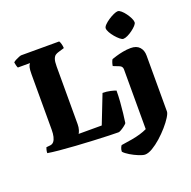

<svg xmlns="http://www.w3.org/2000/svg" viewBox="-161 -919 1274 1279"><g transform="rotate(-20 476.0 -280.0)"><path d="M537 0Q516 0 468.5 -1.5Q421 -3 360 -6Q299 -9 237 -13Q175 -17 123 -22Q71 -27 43 -32Q43 -44 46 -55.5Q49 -67 51 -71L80 -74Q95 -76 104.5 -87.5Q114 -99 119 -119.5Q124 -140 124 -169V-561Q124 -594 128 -609.5Q132 -625 136.5 -630Q141 -635 140 -635H54Q51 -640 47.5 -652.5Q44 -665 43 -675Q48 -681 60.5 -687.5Q73 -694 85.5 -699Q98 -704 103 -704H372Q377 -697 381 -683Q385 -669 386 -652L343 -639Q332 -636 322 -629.5Q312 -623 305.5 -606Q299 -589 299 -553V-144Q299 -122 293.5 -104.5Q288 -87 283 -81H447L526 -283Q555 -283 581 -277Q607 -271 619 -266Q619 -228 616 -187Q613 -146 608.5 -108Q604 -70 600 -42Q595 -35 582 -25Q569 -15 556 -7.5Q543 0 537 0ZM653 200Q638 200 609.5 188.5Q581 177 553.5 160.5Q526 144 513 129Q513 115 518 103Q523 91 527 87Q570 81 603.5 75Q637 69 664 61Q691 53 714 42V-382Q714 -392 709 -399.5Q704 -407 694 -411L651 -428Q653 -442 657.5 -454.5Q662 -467 666 -472Q677 -476 698.5 -482.5Q720 -489 748 -494.5Q776 -500 804 -500Q845 -500 866 -477Q887 -454 887 -417V-20Q887 -7 870.5 19.5Q854 46 827 77Q800 108 768.5 136Q737 164 706.5 182Q676 200 653 200ZM780 -574Q771 -574 756.5 -586Q742 -598 727.5 -615Q713 -632 703 -650Q693 -668 693 -680Q693 -690 706 -703.5Q719 -717 738.5 -730Q758 -743 777 -751.5Q796 -760 807 -760Q817 -760 831 -748Q845 -736 858 -718Q871 -700 879.5 -682.5Q888 -665 888 -653Q888 -643 876 -630Q864 -617 846.5 -604Q829 -591 811 -582.5Q793 -574 780 -574Z"/></g></svg>

Font: Texturina Medium 12pt Black
Style: Regular
Weight: 900
Version: Version 1.002